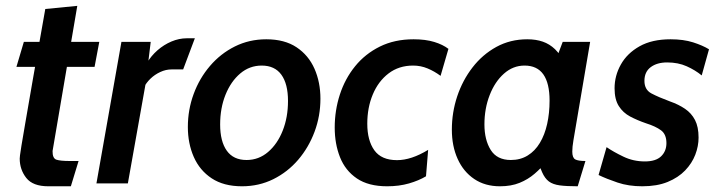

<svg xmlns="http://www.w3.org/2000/svg" viewBox="-20 -642 2517 672"><path d="M149 10Q95 10 72 -19.2Q49 -48.5 49 -87Q49 -90 50 -98.5Q51 -107 55.2 -133Q59.5 -159 69 -214.2Q78.5 -269.5 95.2 -365.5Q112 -461.5 138.5 -610.5L250.5 -621.5L164 -113.5Q163.5 -88 177.2 -83.2Q191 -78.5 224 -78.5H255L228 10ZM37.5 -408 63.5 -495.5H327.5L311 -408Z M317.5 0 405 -495.5H507.5L490 -351L427.5 0ZM483.5 -335.5 494.5 -422Q509 -446.5 531.2 -466Q553.5 -485.5 580.2 -496.8Q607 -508 633.5 -508H662L621 -399H580Q560.5 -399 541 -390Q521.5 -381 506.5 -366.5Q491.5 -352 483.5 -335.5Z M827 10Q763 10 721 -17.8Q679 -45.5 658.2 -92.8Q637.5 -140 637.5 -197.5Q637.5 -258 657.8 -313Q678 -368 715 -411.2Q752 -454.5 802.2 -479.5Q852.5 -504.5 912 -504.5Q976 -504.5 1018 -476.5Q1060 -448.5 1080.8 -401.2Q1101.5 -354 1101.5 -296.5Q1101.5 -236 1081 -181Q1060.5 -126 1023.8 -83Q987 -40 936.8 -15Q886.5 10 827 10ZM843 -82Q885.5 -82 918.2 -110Q951 -138 969.5 -184.8Q988 -231.5 988 -288.5Q988 -348.5 964.8 -380.5Q941.5 -412.5 896 -412.5Q853.5 -412.5 820.8 -384.8Q788 -357 769.2 -310.2Q750.5 -263.5 750.5 -206.5Q750.5 -147 773.8 -114.5Q797 -82 843 -82Z M1335 10Q1269.5 10 1229 -17.5Q1188.5 -45 1170 -91.8Q1151.5 -138.5 1151.5 -195.5Q1151.5 -255.5 1169.5 -311Q1187.5 -366.5 1222.8 -410Q1258 -453.5 1309.5 -479Q1361 -504.5 1427.5 -504.5Q1469.5 -504.5 1499.8 -495.2Q1530 -486 1549.5 -471L1522 -376.5Q1500.5 -392.5 1476.5 -402.5Q1452.5 -412.5 1426 -412.5Q1376 -412.5 1340 -385Q1304 -357.5 1284.8 -311.5Q1265.5 -265.5 1265.5 -209Q1265.5 -150.5 1290.2 -116Q1315 -81.5 1369.5 -81.5Q1419.5 -81.5 1478.5 -117.5L1471 -25Q1446 -10 1411.5 0Q1377 10 1335 10Z M1730 10Q1677.5 10 1639.8 -15.5Q1602 -41 1581.8 -85.8Q1561.5 -130.5 1561.5 -188.5Q1561.5 -248.5 1580.2 -304.8Q1599 -361 1633.8 -406Q1668.5 -451 1717.2 -477.8Q1766 -504.5 1825.5 -504.5Q1856 -504.5 1879.8 -496.2Q1903.5 -488 1922.5 -469.8Q1941.5 -451.5 1955.5 -421L1915.5 -405.5L1949.5 -495.5H2045.5L1987 -151Q1983 -127.5 1983 -111.5Q1983 -90 1993.2 -84.2Q2003.5 -78.5 2029 -78.5L2002 10Q1963 10 1939 6.8Q1915 3.5 1901 -7Q1887 -17.5 1877.5 -39Q1868 -60.5 1857.5 -97L1892.5 -76.5Q1874 -53.5 1851 -33.8Q1828 -14 1798.5 -2Q1769 10 1730 10ZM1768 -82Q1801.5 -82 1827 -97.8Q1852.5 -113.5 1869.5 -141.8Q1886.5 -170 1895 -208Q1903.5 -246 1903.5 -290Q1903.5 -350.5 1881.8 -381.5Q1860 -412.5 1816 -412.5Q1775.5 -412.5 1743.8 -384.2Q1712 -356 1693.8 -309Q1675.5 -262 1675.5 -206.5Q1675.5 -152.5 1697.5 -117.2Q1719.5 -82 1768 -82Z M2228 10Q2180 10 2141.5 -3Q2103 -16 2075 -29.5L2103 -127Q2127 -110.5 2161.8 -93.8Q2196.5 -77 2237 -77Q2275.5 -77 2294 -95Q2312.5 -113 2312.5 -141Q2312.5 -172 2293.5 -186Q2274.5 -200 2241 -210.5Q2210.5 -221 2185.5 -234.2Q2160.5 -247.5 2145.8 -270.8Q2131 -294 2131 -333Q2131 -377 2153 -416.2Q2175 -455.5 2218.5 -480Q2262 -504.5 2327 -504.5Q2372 -504.5 2405.8 -493.8Q2439.5 -483 2461.5 -469.5L2436 -378Q2413.5 -396.5 2383.5 -410Q2353.5 -423.5 2315 -423.5Q2279.5 -423.5 2257.5 -407Q2235.5 -390.5 2235.5 -359Q2235.5 -328 2260 -315Q2284.5 -302 2325 -287Q2355 -276.5 2377.5 -261.2Q2400 -246 2412.5 -222Q2425 -198 2425 -160.5Q2425 -130.5 2413.5 -100.5Q2402 -70.5 2378 -45.5Q2354 -20.5 2316.8 -5.2Q2279.5 10 2228 10Z"/></svg>

Font: Cabin SemiCondensedSemiBold
Style: Italic
Weight: 600
Width: 4
Italic angle: -10°
Designer: Pablo Impallari
Foundry: Pablo Impallari. http://www.impallari.com Igino Marini. http://www.ikern.com
Version: Version 3.001